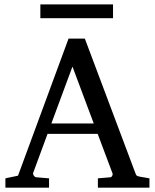

<svg xmlns="http://www.w3.org/2000/svg" viewBox="-20 -865 714 885"><path d="M314 -558.1 216.8 -295.9H412.1ZM431.2 0V-43L488.8 -47.9Q493.7 -47.9 497.1 -54.4Q500.5 -61 499 -64.9L430.2 -248H199.2L132.8 -67.9Q131.8 -64.9 132.8 -61.5Q133.8 -58.1 136.2 -54.9Q138.7 -51.8 141.6 -49.8Q144.5 -47.9 147 -47.9L206.1 -43V0H4.9V-43L63 -55.2L295.9 -687H371.1L603 -69.8Q606.4 -59.6 609.6 -56.2Q612.8 -52.7 624 -50.8L668.9 -43V0ZM166 -781.2V-844.7H501V-781.2Z"/></svg>

Font: Charis SIL Am
Style: Regular
Weight: 400
Foundry: SIL International
Version: Version 5.000